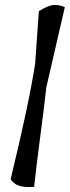

<svg xmlns="http://www.w3.org/2000/svg" viewBox="-20 -755 282 776"><path d="M137 -710Q178 -735 200 -735Q222 -735 242 -726L167 -401Q162 -350 144 -213.5Q126 -77 118 0Q45 7 23 -31Q96 -331 122 -497Z"/></svg>

Font: Tillana
Style: Regular
Weight: 400
Designer: Lipi Raval (Devanagari, Latin), Jonny Pinhorn (Latin)
Foundry: Indian Type Foundry
Version: Version 2.003;PS 1.0;hotconv 1.0.79;makeotf.lib2.5.61930; tt